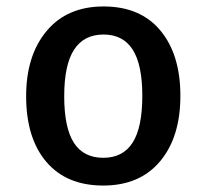

<svg xmlns="http://www.w3.org/2000/svg" viewBox="-20 -562 640 595"><path d="M539 -265Q539 -137 476 -62Q413 13 300 13Q186 13 123.5 -60.5Q61 -134 61 -264Q61 -390 124.5 -466Q188 -542 301 -542Q415 -542 477 -467.5Q539 -393 539 -265ZM179 -264Q179 -166 209 -119.5Q239 -73 300 -73Q361 -73 391 -120Q421 -167 421 -265Q421 -362 391 -408.5Q361 -455 301 -455Q240 -455 209.5 -408Q179 -361 179 -264Z"/></svg>

Font: Fira Mono Medium
Style: Regular
Weight: 500
Designer: Carrois Corporate & Edenspiekermann AG
Foundry: Carrois Corporate GbR & Edenspiekermann AG
Version: Version 3.206